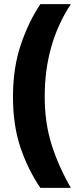

<svg xmlns="http://www.w3.org/2000/svg" viewBox="-20 -754 366 932"><path d="M43 -284Q43 -426 81.5 -538.5Q120 -651 176 -734H324Q197 -542 197 -285Q197 -159 230 -53.5Q263 52 324 158H176Q117 72 80 -36Q43 -144 43 -284Z"/></svg>

Font: Noto Sans ExtraCondensed Black
Style: Regular
Weight: 900
Width: 2
Designer: Monotype Design Team
Foundry: Monotype Imaging Inc.
Version: Version 2.013; ttfautohint (v1.8.4.7-5d5b)